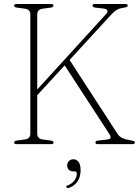

<svg xmlns="http://www.w3.org/2000/svg" viewBox="-20 -720 694 959"><path d="M166 -52Q166 -27.5 192.5 -23.5L233.5 -18Q247.5 -15.5 247.5 -8.5Q247.5 0 235.5 0H62Q50.5 0 50.5 -8.5Q50.5 -16 64 -18L105 -23.5Q131.5 -27.5 131.5 -52V-649Q131.5 -672.5 105 -676.5L64 -682Q50.5 -684 50.5 -691.5Q50.5 -700 62 -700H235.5Q247 -700 247 -691.5Q247 -684 233.5 -682L192.5 -676.5Q166 -672.5 166 -649V-273L512 -652Q518.5 -659.5 516 -667.2Q513.5 -675 499.5 -677L455.5 -682Q442 -684 442 -692Q442 -700 454 -700H606Q618 -700 618 -691.5Q618 -688 614.2 -685.8Q610.5 -683.5 598.5 -681.5Q575.5 -678.5 561.8 -669.8Q548 -661 529.5 -640.5L327.5 -420.5L566 -53Q575.5 -38 590.2 -30.8Q605 -23.5 625.5 -20.5Q643 -17.5 648.2 -15.5Q653.5 -13.5 653.5 -8.5Q653.5 0 641 0H468.5Q456.5 0 456.5 -8.5Q456.5 -16.5 470.5 -18L518 -23.5Q541.5 -26 526.5 -50L303 -393.5L166 -244.5ZM345 136Q331.5 136 323.5 127.5Q315.5 119 315.5 106.5Q315.5 93 324.5 84.2Q333.5 75.5 346.5 75.5Q362 75.5 372.2 88.5Q382.5 101.5 382.5 131Q382.5 165 366 187.8Q349.5 210.5 323.5 218.5Q314.5 221 311.5 215Q309 208.5 317.5 206Q339 198.5 351.2 182Q363.5 165.5 363.5 147.5Q363.5 136 353.5 136Z"/></svg>

Font: Fraunces 72pt Soft Thin
Style: Regular
Weight: 100
Version: Version 1.000;[b76b70a41]